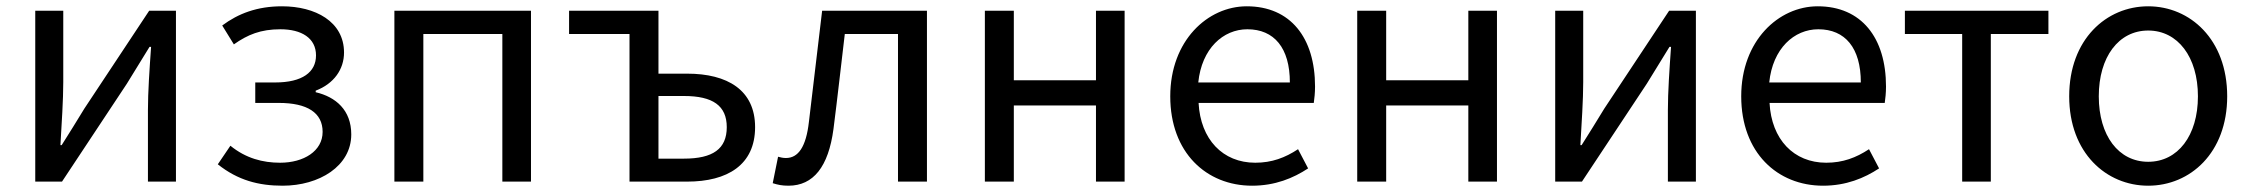

<svg xmlns="http://www.w3.org/2000/svg" viewBox="-20 -577 7148 610"><path d="M92 0H177L383 -311C403 -344 434 -394 455 -428H460C455 -357 450 -285 450 -227V0H539V-543H454L248 -232C228 -199 197 -149 176 -116H172C176 -186 181 -259 181 -316V-543H92Z M878 13C994 13 1096 -49 1096 -150C1096 -227 1047 -269 983 -284V-289C1041 -311 1073 -357 1073 -410C1073 -509 981 -557 876 -557C797 -557 737 -534 686 -496L723 -436C767 -467 808 -484 871 -484C938 -484 984 -456 984 -401C984 -348 941 -315 854 -315H791V-250H866C956 -250 1005 -219 1005 -158C1005 -97 945 -60 870 -60C815 -60 761 -74 712 -114L672 -55C736 -4 802 13 878 13Z M1233 0H1325V-469H1576V0H1667V-543H1233Z M1980 0H2163C2291 0 2379 -53 2379 -173C2379 -291 2291 -343 2163 -343H2072V-543H1788V-469H1980ZM2072 -73V-272H2153C2245 -272 2289 -241 2289 -173C2289 -104 2245 -73 2153 -73Z M2485 13C2564 13 2612 -47 2628 -167C2641 -268 2652 -369 2664 -469H2833V0H2925V-543H2592C2578 -426 2564 -308 2550 -190C2541 -110 2516 -75 2477 -75C2467 -75 2460 -77 2452 -79L2435 5C2451 10 2464 13 2485 13Z M3109 0H3201V-242H3462V0H3553V-543H3462V-322H3201V-543H3109Z M3958 13C4031 13 4089 -11 4136 -42L4104 -103C4063 -76 4021 -60 3968 -60C3865 -60 3794 -134 3788 -250H4154C4156 -264 4158 -282 4158 -302C4158 -457 4080 -557 3941 -557C3817 -557 3698 -448 3698 -271C3698 -92 3813 13 3958 13ZM3787 -315C3798 -423 3866 -484 3943 -484C4028 -484 4078 -425 4078 -315Z M4292 0H4384V-242H4645V0H4736V-543H4645V-322H4384V-543H4292Z M4921 0H5006L5212 -311C5232 -344 5263 -394 5284 -428H5289C5284 -357 5279 -285 5279 -227V0H5368V-543H5283L5077 -232C5057 -199 5026 -149 5005 -116H5001C5005 -186 5010 -259 5010 -316V-543H4921Z M5772 13C5845 13 5903 -11 5950 -42L5918 -103C5877 -76 5835 -60 5782 -60C5679 -60 5608 -134 5602 -250H5968C5970 -264 5972 -282 5972 -302C5972 -457 5894 -557 5755 -557C5631 -557 5512 -448 5512 -271C5512 -92 5627 13 5772 13ZM5601 -315C5612 -423 5680 -484 5757 -484C5842 -484 5892 -425 5892 -315Z M6214 0H6305V-469H6488V-543H6032V-469H6214Z M6805 13C6938 13 7056 -91 7056 -271C7056 -452 6938 -557 6805 -557C6672 -557 6554 -452 6554 -271C6554 -91 6672 13 6805 13ZM6805 -63C6711 -63 6648 -146 6648 -271C6648 -396 6711 -480 6805 -480C6899 -480 6963 -396 6963 -271C6963 -146 6899 -63 6805 -63Z"/></svg>

Font: Source Han Sans JP
Style: Regular
Weight: 400
Designer: Ryoko NISHIZUKA 西塚涼子 (kana, bopomofo & ideographs); Paul D. Hunt (Latin, Greek & Cyrillic); Sandoll Communications 산돌커뮤니
Foundry: Adobe
Version: Version 2.004;hotconv 1.0.118;makeotfexe 2.5.65603